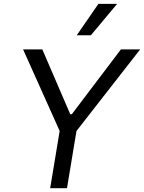

<svg xmlns="http://www.w3.org/2000/svg" viewBox="-20 -986 754 1006"><path d="M201.7 -727.3 348 -387.8H356.5L613.6 -727.3H714.5L380.7 -299.7L331 0H242.9L292.6 -299.7L100.9 -727.3ZM382.1 -801.1 495.7 -965.9H593.8L456 -801.1Z"/></svg>

Font: Inter P
Style: Italic
Weight: 400
Italic angle: -9.40001°
Designer: Rasmus Andersson
Foundry: rsms
Version: Version 3.018;git-588b23468